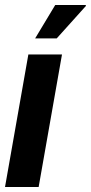

<svg xmlns="http://www.w3.org/2000/svg" viewBox="-27 -745 362 765"><path d="M-7 0 86 -528H220L127 0ZM113 -592 193 -725H315V-721L199 -592Z"/></svg>

Font: Archivo ExtraCondensed ExtraBold
Style: Italic
Weight: 800
Width: 2
Italic angle: -10°
Designer: Hector Gatti
Foundry: Omnibus-Type
Version: Version 2.001